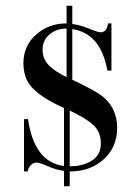

<svg xmlns="http://www.w3.org/2000/svg" viewBox="-20 -590 482 672"><path d="M224 62H204V8Q178 5 148 -8Q118 -21 107.5 -21Q97 -21 88 -12Q79 -3 77 10H64V-173H78Q100 -22 204 -9V-212Q96 -260 73 -312Q62 -337 62 -369Q62 -430 106.5 -469Q151 -508 211 -508H213V-570H233V-506Q259 -503 291 -490Q323 -477 332 -477Q354 -477 358 -508H370V-343H356Q332 -474 233 -488V-311Q314 -273 341 -251Q390 -210 390 -142.5Q390 -75 343 -32.5Q296 10 225 10H224ZM227 -8Q269 -8 301 -27.5Q333 -47 333 -88Q333 -129 305.5 -153.5Q278 -178 224 -203V-8ZM213 -320V-490H211Q178 -490 153.5 -469.5Q129 -449 129 -416.5Q129 -384 150.5 -362Q172 -340 213 -320Z"/></svg>

Font: Elsie Swash Caps
Style: Regular
Weight: 400
Designer: Alejandro Inler
Foundry: Alejandro Inler
Version: 1.003